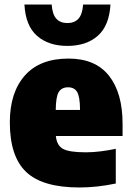

<svg xmlns="http://www.w3.org/2000/svg" viewBox="-20 -818 580 849"><path d="M331.5 11Q168 11 95.8 -57.5Q23.5 -126 23.5 -277Q23.5 -409 89.8 -484Q156 -559 283 -559Q402 -559 462 -483Q522 -407 522 -270.5V-216.5H227Q231 -175.5 258.2 -160Q285.5 -144.5 359.5 -144.5Q391 -144.5 425 -148.8Q459 -153 492 -160V-6.5Q408.5 11 331.5 11ZM281 -432Q253 -432 240 -411.5Q227 -391 226.5 -332H334Q333.5 -391 321 -411.5Q308.5 -432 281 -432ZM278 -615Q194.5 -615 143.8 -659.5Q93 -704 88 -798H208.5Q211.5 -754.5 229.2 -735.2Q247 -716 278 -716Q309 -716 326.8 -735.2Q344.5 -754.5 347.5 -798H468.5Q463 -704 412.2 -659.5Q361.5 -615 278 -615Z"/></svg>

Font: Encode Sans SmCnd Black
Style: Regular
Weight: 900
Width: 4
Designer: Multiple Designers
Foundry: Impallari Type
Version: Version 3.002; ttfautohint (v1.8.3) -l 8 -r 50 -G 200 -x 14 